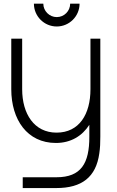

<svg xmlns="http://www.w3.org/2000/svg" viewBox="-20 -746 624 1022"><path d="M40 -271C40 -109 125 15 277.5 15C357 15 417 -22 455.5 -81.5V-19C456 124 411.5 197.5 280.5 197.5H101V255H280C416 255 491 196.5 508.5 71C513 42 514 13 514 -19V-540H461.5V-271C461.5 -138.5 402 -40 281 -40C162 -40 98 -140 98 -271V-540H40ZM160.5 -726.5C160.5 -659.5 215 -605 282 -605C349 -605 403.5 -659.5 403.5 -726.5H353.5C353.5 -687.5 322 -655 282 -655C243 -655 210.5 -687.5 210.5 -726.5Z"/></svg>

Font: Eudonet Light
Style: Regular
Weight: 300
Designer: Mikhail Sharanda
Foundry: Mikhail Sharanda
Version: Version 4.503;Glyphs 3.1.2 (3151)